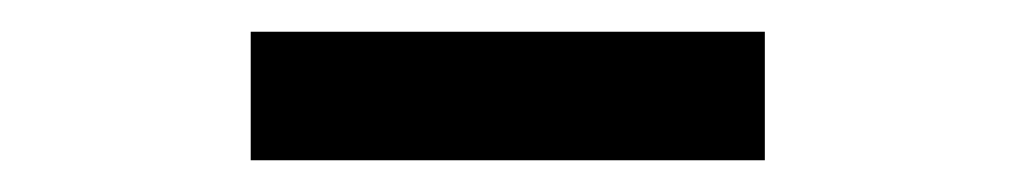

<svg xmlns="http://www.w3.org/2000/svg" viewBox="-20 -716 640 121"><path d="M138 -615V-696H462V-615Z"/></svg>

Font: Heraclito Medium
Style: Regular
Weight: 500
Designer: Kostas Bartsokas (font) & Cristiano Sobral (main changes)
Foundry: Kostas Bartsokas (font) & Cristiano Sobral (main changes)
Version: Version 1.00;July 8, 2020;FontCreator 13.0.0.2655 64-bit